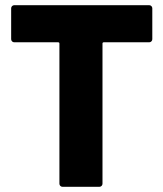

<svg xmlns="http://www.w3.org/2000/svg" viewBox="-20 -720 630 740"><path d="M555 -700Q560 -700 563.5 -696.5Q567 -693 567 -688V-569Q567 -564 563.5 -560.5Q560 -557 555 -557H380Q375 -557 375 -552V-12Q375 -7 371.5 -3.5Q368 0 363 0H221Q216 0 212.5 -3.5Q209 -7 209 -12V-552Q209 -557 204 -557H35Q30 -557 26.5 -560.5Q23 -564 23 -569V-688Q23 -693 26.5 -696.5Q30 -700 35 -700Z"/></svg>

Font: LinhAnh ExtBd
Style: Regular
Weight: 800
Designer: Jeremy Tribby
Foundry: Tribby Type
Version: Version 1.408